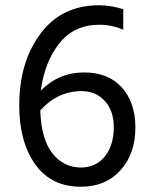

<svg xmlns="http://www.w3.org/2000/svg" viewBox="-20 -696 571 729"><path d="M494 -212Q494 -112 437.5 -49.5Q381 13 287 13Q174 13 113.5 -72.5Q53 -158 53 -295Q53 -460 133.5 -568Q214 -676 356 -676Q401 -676 448 -661V-583Q405 -602 357 -602Q261 -602 205 -531Q149 -460 135 -352Q203 -421 300 -421Q391 -421 442.5 -364Q494 -307 494 -212ZM287 -60Q344 -60 378 -102Q412 -144 412 -214Q412 -275 378 -312.5Q344 -350 290 -350Q199 -350 133 -277Q136 -169 178.5 -114.5Q221 -60 287 -60Z"/></svg>

Font: Hind Siliguri Fixed
Style: Regular
Weight: 400
Designer: Jyotish Sonowal
Foundry: Indian Type Foundry
Version: Version 1.001;October 28, 2021;FontCreator 12.0.0.2565 64-bi